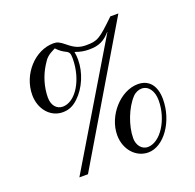

<svg xmlns="http://www.w3.org/2000/svg" viewBox="-127 -838 1001 988"><g transform="rotate(-20 373.5 -343.5)"><path d="M686 -213C686 -287 651 -330 590 -330C494 -330 401 -226 401 -119C401 -41 454 19 522 19C608 19 686 -92 686 -213ZM663 -215C663 -109 598 -8 529 -8C497 -8 473 -37 473 -76C473 -144 507 -232 551 -279C563 -293 584 -302 600 -302C638 -302 663 -267 663 -215ZM621 -706H577C485 -617 472 -609 410 -609C373 -609 349 -619 314 -648C287 -670 275 -676 254 -676C152 -676 61 -576 61 -463C61 -385 112 -326 179 -326C212 -326 238 -337 265 -363C313 -408 345 -483 345 -553C345 -569 344 -580 341 -597C373 -586 391 -583 417 -583C470 -583 501 -597 538 -640L144 18H191ZM321 -569C321 -454 260 -353 189 -353C155 -353 132 -381 132 -423C132 -478 149 -537 180 -586C200 -619 211 -629 252 -649C269 -631 282 -622 296 -615C317 -605 321 -598 321 -569Z"/></g></svg>

Font: XITS Math
Style: Regular
Weight: 400
Designer: MicroPress Inc., with final additions and corrections provided by Coen Hoffman, Elsevier (retired)
Version: Version 1.108